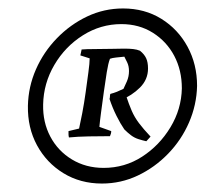

<svg xmlns="http://www.w3.org/2000/svg" viewBox="-20 -675 486 454"><path d="M221 -241Q170 -241 130 -265.5Q90 -290 67.5 -331.5Q45 -373 46 -425Q47 -470 65 -511Q83 -552 114.5 -584.5Q146 -617 186 -636Q226 -655 271 -655Q322 -655 361.5 -630.5Q401 -606 423.5 -564.5Q446 -523 446 -472Q445 -427 427 -385.5Q409 -344 377.5 -311.5Q346 -279 306 -260Q266 -241 221 -241ZM225 -278Q275 -278 316 -304.5Q357 -331 383 -374Q409 -417 410 -466Q410 -509 392 -543Q374 -577 341.5 -597.5Q309 -618 267 -618Q218 -618 176 -591.5Q134 -565 108.5 -521.5Q83 -478 82 -428Q81 -386 99 -352Q117 -318 150 -298Q183 -278 225 -278ZM143 -350Q142 -354 142 -357.5Q142 -361 142 -365L167 -371Q170 -384 174.5 -407.5Q179 -431 182.5 -456.5Q186 -482 189 -504Q192 -526 192 -537L170 -544Q171 -548 171.5 -551Q172 -554 173 -558Q184 -559 204.5 -559Q225 -559 244.5 -559.5Q264 -560 274 -560Q286 -560 295 -559Q304 -558 311 -555Q321 -547 325.5 -537.5Q330 -528 330 -513Q330 -487 311 -468Q292 -449 265 -438Q257 -439 251 -439.5Q245 -440 239 -441Q240 -444 240 -447.5Q240 -451 241 -453Q249 -455 256.5 -458Q264 -461 272 -465Q275 -471 280 -482.5Q285 -494 285 -507Q285 -519 280.5 -528Q276 -537 274 -541Q264 -540 254.5 -539Q245 -538 240 -536Q236 -526 232.5 -504.5Q229 -483 225.5 -457.5Q222 -432 219 -409.5Q216 -387 215 -375L243 -365Q243 -359 240 -353Q217 -353 190 -352.5Q163 -352 143 -350ZM326 -341Q317 -343 307.5 -346Q298 -349 290 -355Q282 -361 274 -369Q265 -382 255.5 -401Q246 -420 239 -441L278 -449Q285 -428 291.5 -413Q298 -398 308.5 -384Q319 -370 336 -352Z"/></svg>

Font: Labrada Medium
Style: Italic
Weight: 500
Italic angle: -7°
Designer: Mercedes Jáuregui
Foundry: Omnibus-Type Team
Version: Version 1.000